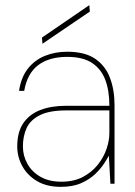

<svg xmlns="http://www.w3.org/2000/svg" viewBox="-20 -714 523 746"><path d="M216 12Q162 12 124.5 -10Q87 -32 67 -68Q47 -104 47 -145Q47 -201 70.5 -235.5Q94 -270 136.5 -286.5Q179 -303 237 -303H405Q405 -362 389 -404Q373 -446 337.5 -469.5Q302 -493 241 -493Q171 -493 128.5 -461Q86 -429 74 -361H54Q62 -414 88.5 -447.5Q115 -481 154.5 -497Q194 -513 241 -513Q310 -513 350 -485.5Q390 -458 407.5 -411Q425 -364 425 -306V0H409L403 -109Q397 -98 384 -78Q371 -58 349.5 -37.5Q328 -17 295.5 -2.5Q263 12 216 12ZM218 -8Q267 -8 302 -26.5Q337 -45 360 -74Q383 -103 394 -135.5Q405 -168 405 -197V-285H237Q172 -285 135 -266.5Q98 -248 83.5 -216.5Q69 -185 69 -145Q69 -109 86.5 -77.5Q104 -46 137.5 -27Q171 -8 218 -8ZM145 -544 143 -568 327 -694 329 -669Z"/></svg>

Font: DM Sans 17pt Thin
Style: Regular
Weight: 250
Version: Version 4.004;gftools[0.9.30]